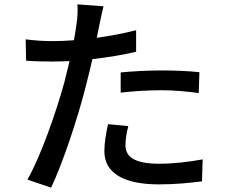

<svg xmlns="http://www.w3.org/2000/svg" viewBox="-20 -821 1040 883"><path d="M535 -488V-395C598 -402 659 -406 724 -406C784 -406 843 -400 894 -393L897 -489C840 -495 780 -497 722 -497C658 -497 589 -493 535 -488ZM570 -241 477 -250C468 -209 460 -167 460 -125C460 -26 548 27 711 27C787 27 854 20 909 13L912 -88C846 -76 778 -68 712 -68C584 -68 557 -109 557 -154C557 -179 562 -210 570 -241ZM220 -632C182 -632 147 -634 98 -640L100 -542C136 -539 173 -538 219 -538C244 -538 271 -539 300 -540L276 -443C238 -303 165 -97 106 5L215 42C269 -71 337 -277 373 -418C384 -460 395 -506 405 -549C473 -557 543 -568 606 -583V-682C548 -667 486 -656 425 -647L437 -706C441 -726 450 -767 456 -792L336 -801C338 -779 337 -742 332 -711C330 -692 325 -666 320 -636C285 -633 251 -632 220 -632Z"/></svg>

Font: GenYoGothic2 TW M
Style: Regular
Weight: 500
Version: Version 2.100;PS 2.1;hotconv 16.6.51;makeotf.lib2.5.65220 DE